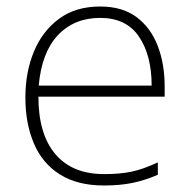

<svg xmlns="http://www.w3.org/2000/svg" viewBox="-20 -560 585 590"><path d="M288 -540Q356 -540 399.5 -507.5Q443 -475 464.5 -419.5Q486 -364 486 -294V-263H98Q98 -148 150 -86.5Q202 -25 300 -25Q349 -25 384.5 -32.5Q420 -40 465 -61V-23Q426 -6 387.5 2Q349 10 299 10Q218 10 164 -24Q110 -58 84 -119.5Q58 -181 58 -260Q58 -338 84 -401Q110 -464 161 -502Q212 -540 288 -540ZM288 -505Q208 -505 158 -452Q108 -399 99 -297H446Q446 -390 407 -447.5Q368 -505 288 -505Z"/></svg>

Font: Noto Sans Cham ExtraLight
Style: Regular
Weight: 250
Version: Version 2.002